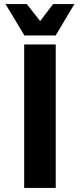

<svg xmlns="http://www.w3.org/2000/svg" viewBox="-20 -917 390 937"><path d="M98 -700H252V0H98ZM7 -897H111L176 -814L239 -897H343L252 -744H99Z"/></svg>

Font: Krub
Style: Bold
Weight: 700
Version: Version 1.000; ttfautohint (v1.6)